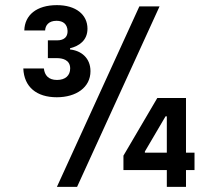

<svg xmlns="http://www.w3.org/2000/svg" viewBox="-20 -728 849 748"><path d="M201.7 0H280.3L601.6 -703.1H522.9ZM70.8 -461.4C73.7 -389.2 122.6 -349.1 201.2 -349.1C276.4 -349.1 332.5 -387.2 332.5 -450.7C332.5 -502 296.4 -530.8 252.9 -535.2V-540C287.6 -548.3 320.8 -570.3 320.8 -616.2C320.8 -670.9 275.9 -708 201.7 -708C122.1 -708 76.2 -668.9 74.7 -609.4H155.8C156.7 -628.9 169.4 -647 200.2 -647C227.1 -647 242.2 -632.8 243.2 -607.9C244.1 -571.3 210.9 -570.8 202.1 -570.8H166.5V-501.5H202.1C221.2 -501.5 253.4 -496.1 253.4 -461.4C253.4 -434.1 234.9 -416.5 202.1 -416.5C168.5 -416.5 153.8 -435.1 150.9 -461.4ZM460.9 -65.4H629.9V0H704.6V-65.4H737.8V-133.3H704.6V-346.2H592.8L460.9 -121.6ZM544.4 -133.3V-137.7L625 -274.9H629.9V-133.3Z"/></svg>

Font: Faust Sans Bold
Style: Regular
Weight: 700
Designer: Andreas Faust
Version: Version 1.003;Glyphs 3.1.2 (3151)